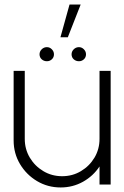

<svg xmlns="http://www.w3.org/2000/svg" viewBox="-20 -812 547 845"><path d="M40 -194V-500H89V-201Q89 -155.5 111.2 -118.2Q133.5 -81 170.8 -58.8Q208 -36.5 253.5 -36.5Q299 -36.5 336.2 -58.8Q373.5 -81 395.8 -118.2Q418 -155.5 418 -201V-500H467V0H418V-79.5Q390.5 -37.5 345.5 -12.2Q300.5 13 247 13Q190 13 143 -15Q96 -43 68 -90Q40 -137 40 -194ZM186.5 -542.5Q173 -542.5 163.5 -551Q154 -559.5 154 -573Q154 -585.5 163.5 -595Q173 -604.5 186.5 -604.5Q199 -604.5 208.2 -595Q217.5 -585.5 217.5 -573Q217.5 -559.5 208.2 -551Q199 -542.5 186.5 -542.5ZM327.5 -542.5Q314 -542.5 304.5 -551Q295 -559.5 295 -573Q295 -585.5 304.5 -595Q314 -604.5 327.5 -604.5Q340 -604.5 349.2 -595Q358.5 -585.5 358.5 -573Q358.5 -559.5 349.2 -551Q340 -542.5 327.5 -542.5ZM246 -648 286 -792H335L278.5 -648Z"/></svg>

Font: Urbanist ExtraLight
Style: Regular
Weight: 200
Designer: Corey Hu
Foundry: Corey Hu
Version: Version 1.330; ttfautohint (v1.8.4.7-5d5b)